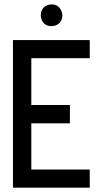

<svg xmlns="http://www.w3.org/2000/svg" viewBox="-20 -869 474 889"><path d="M168.9 -797.9Q168.9 -832 199.2 -844.7Q209 -848.6 218.8 -848.6Q252 -848.6 264.6 -817.4Q268.6 -808.6 268.6 -797.9Q268.6 -764.6 239.3 -752Q228.5 -748 218.8 -748Q185.5 -748 172.9 -777.3Q168.9 -788.1 168.9 -797.9ZM40 0V-683.6H395.5V-599.6H125V-382.8H303.7V-297.9H125V-84H395.5V0Z"/></svg>

Font: Post No Bills Colombo SemiBold
Style: Regular
Weight: 600
Designer: Kosala Senevirathne, Siva Puranthara, Lasantha Premarathna, Tharique Azeez
Foundry: Mooniak
Version: Version 1.220 ; ttfautohint (v1.6)